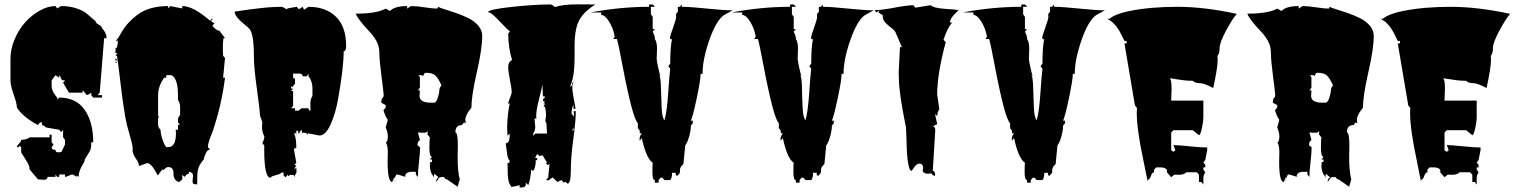

<svg xmlns="http://www.w3.org/2000/svg" viewBox="-20 -766 6945 877"><path d="M294.9 -342.8 268.1 -388.2 276.9 -398.9Q263.2 -398.9 262.2 -401.4Q260.3 -407.7 252.9 -411.1H260.3L250.5 -422.4V-411.1L233.4 -422.4L215.8 -398.9V-376Q215.8 -363.8 218.3 -357.7Q220.7 -351.6 221.7 -348.6Q222.7 -345.7 226.1 -340.8Q229.5 -335.9 230.5 -334Q234.9 -326.7 241.2 -320.3V-311.5L250.5 -320.3Q327.6 -320.3 366.7 -264.4Q405.8 -208.5 405.8 -116.2H397Q397 -89.4 391.8 -79.1Q386.7 -68.8 379.2 -57.4Q371.6 -45.9 367.2 -37.6Q367.2 -29.3 360.4 -18.6Q338.9 14.6 338.9 42L329.6 35.6V42Q327.6 40 320.3 35.4Q313 30.8 309.3 30.8Q305.7 30.8 294.4 36.4Q283.2 42 276.9 42V30.8H250.5V42H241.2L233.4 30.8V42H197.3Q197.3 55.2 179.2 55.2L153.3 53.2L115.2 7.8Q115.2 -6.8 106 -22.7Q96.7 -38.6 86.9 -53.5Q77.1 -68.4 76.7 -69.3V-93.8L68.4 -100.1L66.4 -93.8H57.1Q57.1 -100.6 66.9 -109.9Q76.7 -119.1 76.7 -127.4Q101.6 -127.4 115.2 -138.7H206.5V-150.9H215.8V-116.2L224.6 -106L215.8 -93.8Q215.8 -82 230 -82H233.4Q233.4 -70.3 244.1 -70.3L260.3 -71.3L276.9 -106V-127.4L268.1 -138.7V-173.3L260.3 -162.1L250.5 -173.3L189 -184.1Q182.1 -193.8 171.9 -194.8V-207H162.6L153.3 -194.8Q81.1 -233.9 57.1 -275.4Q57.1 -293 42.5 -334Q27.8 -375 27.8 -398.9V-497.1Q27.8 -542 46.9 -586.9Q65.9 -631.8 95.5 -664.6Q125 -697.3 161.9 -717.8Q198.7 -738.3 233.4 -738.3L241.2 -727.5Q257.3 -738.3 260.3 -738.3Q298.3 -738.3 329.3 -727.8Q360.4 -717.3 375.2 -704.8Q390.1 -692.4 401.4 -681.9Q412.6 -671.4 416 -671.4Q416 -661.1 430.9 -653.6Q445.8 -646 445.8 -636.7Q452.6 -632.3 459.5 -618.9Q466.3 -605.5 466.3 -600.3Q466.3 -595.2 465.8 -591.3H455.6L435.5 -342.8L426.3 -331.5H445.8V-320.3H405.8L397 -331.5V-342.8Q388.2 -335 376.5 -331.5L357.4 -354.5V-342.8Z M700.7 35.6Q672.4 -21 652.3 -21Q651.4 -21 615.2 -7.8Q614.3 -22.5 599.9 -42.7Q585.4 -63 585.4 -83H586.4Q586.4 -100.6 576.7 -133.8Q566.9 -167 560.1 -193.8Q553.2 -220.7 544.7 -278.3Q536.1 -335.9 528.1 -405.5Q520 -475.1 514.2 -512.7L510.7 -510.7L507.3 -511.7L517.1 -523.4H507.3V-535.6H508.8L507.3 -546.9L511.7 -545.9Q518.1 -559.6 518.1 -572.3L517.1 -580.1H507.8Q514.6 -582.5 531.2 -611.8Q547.9 -641.1 566.4 -661.4Q585 -681.6 607.9 -698.7Q661.1 -738.3 748 -738.3V-727.5L757.3 -738.3L812.5 -727.5V-738.3Q862.8 -738.3 939.5 -671.4L949.2 -682.1L950.2 -673.3L941.4 -671.4L959.5 -659.2L950.2 -648.9Q953.1 -642.6 963.4 -634.3Q973.6 -626 980 -626H981.9L1007.8 -591.8H1001Q998 -579.1 998 -551.3Q998 -523.4 999 -511.7L1007.8 -501L999 -411.1H1007.8Q992.2 -285.2 950.2 -162.1Q948.2 -156.7 941.9 -141.6Q929.7 -111.8 929.7 -93.8L939.5 -83Q928.7 -83 920.9 -67.6Q913.1 -52.2 910.6 -37.6Q892.1 -16.1 886.5 1Q880.9 18.1 880.9 44.4V75.7H871.1Q859.4 75.7 859.4 62.5L861.8 37.1Q861.8 21 842.3 18.6V29.3L835.9 28.3L822.3 42L812.5 32.2V53.2L798.8 65.4Q784.2 62.5 778.1 51Q772 39.6 772.5 27.8Q773.9 -2.9 748 -2.9Q741.7 -2.9 734.1 3.9Q726.6 10.7 724.9 10.7Q723.1 10.7 721.2 7.8ZM748 -93.8Q783.7 -93.8 783.7 -157.2Q783.7 -168 782.7 -173.3H793V-196.3H802.7L793 -207V-219.2Q793 -230 802.7 -240.7V-275.4Q802.7 -297.9 793 -308.6V-333.5Q793 -389.6 774.9 -413.1Q767.1 -422.9 756.3 -422.9H739.3V-411.1H730Q702.1 -372.1 702.1 -331.5V-240.7Q702.1 -234.4 708 -229.5H702.1V-196.3Q702.1 -183.6 713.4 -173.3Q713.4 -156.2 721.4 -131.3Q729.5 -106.4 739.3 -93.8ZM517.1 -489.7H507.3V-501ZM517.1 -479H507.3L508.8 -484.4Z M1323.2 -79.1 1333.5 -22.5 1323.2 -11.7H1333.5L1323.2 8.8L1333.5 0L1334.5 21L1323.2 43.5V34.2L1305.7 32.2L1294.9 39.6V30.8L1283.7 44.4L1274.9 34.2L1275.9 22.5H1265.1Q1262.2 28.3 1241.7 33.4Q1221.2 38.6 1215.8 44.4V45.9Q1187 45.9 1187 -79.1V-101.1L1178.2 -112.8Q1187.5 -128.9 1187.5 -142.6Q1176.8 -163.1 1176.8 -187L1178.2 -208Q1178.2 -210 1168.5 -236.8V-225.6Q1166.5 -268.1 1153.1 -362.8Q1139.6 -457.5 1139.6 -511.7Q1139.6 -610.4 1119.6 -633.8Q1114.3 -640.1 1095.7 -655.3Q1051.8 -690.9 1051.8 -712.9Q1056.6 -713.4 1073.7 -716.1Q1090.8 -718.8 1096.4 -719.5Q1102.1 -720.2 1117.7 -722.4Q1133.3 -724.6 1140.1 -725.3Q1147 -726.1 1161.1 -727.8Q1175.3 -729.5 1183.3 -730.2Q1191.4 -731 1203.9 -732.2Q1216.3 -733.4 1225.3 -733.6Q1234.4 -733.9 1245.4 -734.4Q1256.3 -734.9 1263.9 -734.9Q1271.5 -734.9 1279.5 -729.2Q1287.6 -723.6 1293 -723.6L1292 -727.5L1335.9 -734.9L1345.2 -723.6L1362.3 -734.9L1369.1 -721.7L1389.2 -734.9Q1468.3 -734.9 1514.6 -689.5Q1561 -644 1561 -556.6Q1561 -531.7 1549.8 -531.7Q1549.8 -457 1524.4 -314.5Q1512.2 -245.6 1489.5 -196.3Q1466.8 -147 1439.5 -147L1386.2 -157.2V-148.4Q1383.8 -159.7 1367.7 -159.7H1359.9V-160.6Q1359.9 -171.4 1356.7 -171.4Q1353.5 -171.4 1350.1 -163.8Q1346.7 -156.2 1345 -156.2Q1343.3 -156.2 1342.3 -157.2V-168.9H1333.5V-157.2H1323.2Q1333.5 -136.7 1333.5 -90.3L1323.2 -86.9ZM1398.4 -260.7 1397.5 -289.1Q1397.5 -314.5 1407.2 -327.6V-361.3Q1407.2 -396 1389.2 -417.5V-429.7L1381.3 -417.5H1362.3Q1362.3 -429.7 1348.1 -429.7H1318.8V-417.5Q1318.8 -410.2 1320.3 -408.7Q1321.8 -407.2 1327.6 -407.2V-383.8Q1318.4 -374.5 1316.4 -367.2L1309.6 -373V-361.3H1318.8L1309.6 -350.1H1318.8V-282.2L1309.6 -271.5H1327.6V-260.7H1345.2Q1346.2 -261.7 1348.1 -263.9Q1350.1 -266.1 1350.6 -266.6Q1351.1 -267.1 1352.8 -268.6Q1354.5 -270 1355.5 -270.5Q1360.4 -271.5 1362.3 -271.5H1389.2Q1389.2 -260.7 1398.4 -260.7ZM1353.5 -157.2 1359.9 -159.7V-157.2ZM1333.5 -157.2Q1334.5 -156.2 1334.5 -154.8Q1334.5 -153.3 1333.5 -152.3ZM1332.5 -149.4 1333.5 -152.3V-147Q1332.5 -147 1332.5 -149.4Z M1945.3 -16.6 1944.3 -22.5Q1944.3 -24.9 1945.3 -25.9H1953.1V-37.6H1943.4L1953.1 -48.8Q1941.4 -52.2 1941.4 -89.1Q1941.4 -126 1943.4 -138.7L1933.1 -150.9V-168.9Q1930.7 -159.7 1916.3 -159.7Q1901.9 -159.7 1888.7 -161.1L1897.9 -127L1888.7 -116.2L1886.7 -103L1897.9 -93.8H1898.9Q1898.9 -71.3 1893.8 -25.6Q1888.7 20 1888.7 42.5L1879.4 30.8V18.6H1862.3Q1831.1 18.6 1830.1 41Q1824.2 40 1811 35.4Q1797.9 30.8 1790.5 30.8L1781.2 50.3V42.5L1771.5 65.4Q1750.5 65.4 1750.5 -27.8L1751.5 -70.3Q1751.5 -104 1741.7 -116.2H1745.1Q1751.5 -125 1751.5 -143.3Q1751.5 -161.6 1741.7 -184.1L1751.5 -218.3Q1740.2 -232.9 1731.4 -263.2L1741.7 -274.4V-286.1L1721.7 -296.9Q1721.7 -314 1727.1 -318.4Q1732.4 -322.8 1732.4 -332.5Q1732.4 -342.3 1722.7 -416.5Q1712.9 -490.7 1712.9 -523.2Q1712.9 -555.7 1698.7 -580.1Q1684.6 -604.5 1666.5 -623Q1615.2 -676.8 1605 -703.6Q1700.2 -703.6 1741.7 -726.6L1761.2 -715.8Q1782.7 -738.3 1839.8 -738.3V-726.6Q1855.5 -738.3 1859.4 -738.3Q1881.3 -738.3 1920.4 -732.4Q1959.5 -726.6 1977.5 -726.6L1981.4 -734.9Q1986.8 -731 2011 -723.6Q2035.2 -716.3 2062.7 -706.8Q2090.3 -697.3 2118.2 -683.8Q2146 -670.4 2164.3 -649.2Q2182.6 -627.9 2182.6 -602.5Q2182.6 -543.5 2158 -435.8Q2133.3 -328.1 2133.3 -274.4Q2100.6 -233.9 2106.4 -210.4Q2106.4 -205.6 2108.9 -202.1L2099.6 -207L2090.3 -194.8Q2060.1 -194.8 2060.1 -161.1Q2071.3 -161.1 2071.3 -98.1L2070.3 -51.8Q2070.3 20 2080.1 53.2L2070.3 86.9L2021.5 53.2Q2014.6 53.2 2012.2 47.9Q2009.8 42.5 2002 42.5Q1994.1 42.5 1989.7 44.2Q1985.4 45.9 1983.9 48.1Q1982.4 50.3 1979 55.7Q1975.6 61 1972.2 65.4Q1972.2 48.8 1982.9 44.4Q1982.9 43 1965.8 29.3L1962.4 30.8V47.4Q1961.9 41.5 1957 35.6Q1943.4 19 1943.4 -14.2Q1945.3 -14.2 1945.3 -16.6ZM1897.9 -353.5 1896.5 -327.6Q1896.5 -296.9 1949.2 -296.9H1962.4Q1972.7 -296.9 1979.7 -319.6Q1986.8 -342.3 1986.8 -353.8Q1986.8 -365.2 1996.6 -376Q1981 -410.6 1967.5 -422.1Q1954.1 -433.6 1925.3 -433.6Q1919.4 -433.6 1916.3 -426.3Q1913.1 -418.9 1912.1 -418.9L1907.2 -422.4H1890.1Q1893.1 -421.9 1895.5 -417.7Q1897.9 -413.6 1897.9 -409.7V-365.2L1888.7 -353.5ZM1781.2 65.4Q1780.3 62 1780.3 56.9Q1780.3 51.8 1781.2 50.3ZM1830.1 41 1836.9 42.5H1830.1Z M2604.5 -559.1V-506.8Q2604.5 -412.6 2584 -371.1Q2593.3 -371.1 2593.3 -382.3V-386.2L2602.1 -393.6Q2594.2 -385.7 2594.2 -366.9Q2594.2 -348.1 2601.3 -312Q2608.4 -275.9 2608.9 -269H2599.6V-288.1Q2590.8 -270.5 2590.8 -251.5V-246.6L2602.1 -232.9L2600.1 -258.3H2609.9V-254.4Q2609.9 -212.9 2598.6 -130.1Q2587.4 -47.4 2587.4 12Q2587.4 71.3 2572.3 73.2L2564.9 65.4L2553.2 67.4L2545.4 56.6L2523.9 65.9L2525.4 64.5L2503.9 44.4L2485.8 57.6L2474.1 56.6L2484.4 44.4Q2484.4 34.2 2487.1 13.7Q2489.7 -6.8 2489.7 -17.6L2481 -11.7L2472.2 -22.5H2480Q2467.8 -38.6 2459 -56.6L2444.3 -53.7L2433.1 -62.5L2424.3 -44.4H2433.1L2434.1 -33.7L2426.8 -35.2L2427.2 -26.9Q2427.2 -16.6 2423.1 -1.5Q2418.9 13.7 2413.8 13.7Q2408.7 13.7 2406.7 5.9Q2403.8 49.8 2393.1 79.6L2381.8 68.4V75.2Q2381.8 83 2376.5 86.9Q2369.6 90.8 2354 90.8L2353 79.6Q2338.9 84.5 2316.4 87.9Q2299.3 67.9 2299.1 25.9Q2298.8 -16.1 2298.3 -22.5L2306.2 -21.5L2308.1 -33.7Q2299.3 -36.1 2295.2 -72Q2291 -107.9 2290 -111.3Q2308.1 -111.3 2308.1 -147.5V-156.2L2298.3 -145.5L2296.4 -183.1Q2296.4 -206.1 2300 -241.7Q2303.7 -277.3 2309.1 -293H2300.3L2317.4 -341.8Q2317.4 -361.3 2309.3 -400.4Q2301.3 -439.5 2301.3 -460.9Q2301.3 -482.4 2318.8 -492.2Q2301.8 -547.4 2301.3 -611.8L2309.1 -623.5Q2300.3 -627.4 2262 -668.7Q2223.6 -710 2211.9 -710H2209Q2209 -722.7 2314 -734.1Q2418.9 -745.6 2494.1 -745.6Q2501.5 -745.6 2514.6 -733.9Q2551.3 -746.1 2616.7 -746.1L2699.2 -745.6Q2639.2 -708 2620.6 -662.6Q2604.5 -624 2604.5 -559.1ZM2429.2 -235.8 2430.2 -224.6H2421.4L2424.8 -187Q2424.8 -168.9 2415.5 -156.2L2416 -145.5L2424.8 -156.2H2478.5L2476.1 -202.1L2470.7 -213.4L2474.1 -235.8Q2474.1 -281.2 2462.4 -281.2L2470.7 -293H2462.4L2469.7 -302.7H2461.4L2460.4 -314.9Q2468.8 -314.9 2468.8 -325.7H2460L2457.5 -380.4Q2455.1 -362.3 2442.1 -313.2Q2429.2 -264.2 2429.2 -235.8ZM2601.1 -177.2 2596.7 -179.2Q2595.7 -179.2 2595.7 -173.3V-165.5Q2595.7 -166.5 2603 -178.2Q2602.1 -177.2 2601.1 -177.2ZM2575.2 75.7 2570.3 73.2ZM2522.9 67.4Q2522.9 65.9 2523.9 65.9Z M3109.9 -101.1 3101.6 -16.6Q3087.4 -3.4 3086.4 5.9Q3085.4 15.1 3085.4 23.4L3076.2 34.2Q3075.7 34.7 3075.2 35.2Q3072.8 39.6 3069.3 35.2Q3065.9 30.8 3065.9 28.6Q3065.9 26.4 3067.4 23.4H3049.8Q3049.8 47.4 3041.5 56.6H3015.1L3005.9 45.9H2997.1L2988.3 56.6V68.4H2971.2V56.6Q2960 56.6 2960 20.8Q2960 -15.1 2961.4 -22.5Q2931.2 -43.5 2911.6 -135.7L2902.3 -123.5Q2901.4 -125.5 2901.4 -134Q2901.4 -142.6 2911.6 -157.2H2902.3V-168.9L2893.6 -180.7V-203.1Q2869.6 -224.1 2822.8 -469.7Q2805.2 -564 2797.9 -587.9H2781.2L2788.1 -598.6Q2781.2 -636.7 2762.5 -667Q2743.7 -697.3 2726.1 -697.8V-709H2677.2Q2812.5 -734.9 2944.8 -734.9V-745.6H2961.4L2972.2 -734.9H2953.1V-701.2L2961.4 -689V-632.8H2971.2L2961.4 -621.6Q2971.2 -602.1 2971.2 -591.8V-587.9Q2981 -574.7 2981 -543L2979.5 -497.1Q2979.5 -488.8 2986.6 -456.8Q2993.7 -424.8 2997.1 -417.5L2990.7 -425.8Q2998 -412.6 2999 -365.5Q3000 -318.4 3002.2 -273.4Q3004.4 -228.5 3015.1 -216.8Q3026.4 -254.4 3032.2 -342.3Q3038.1 -430.2 3041.5 -452.1L3032.7 -463.4L3041.5 -475.6Q3041.5 -555.2 3049.8 -587.9Q3048.3 -586.4 3046.9 -586.4Q3040.5 -586.4 3040.5 -594Q3040.5 -601.6 3054.4 -639.9Q3068.4 -678.2 3068.4 -688.7Q3068.4 -699.2 3067.4 -701.2L3076.2 -712.4V-734.9H3085.4L3094.2 -745.6V-734.9Q3132.8 -734.9 3210.2 -726.8Q3287.6 -718.8 3326.7 -718.8L3287.1 -697.3Q3251.5 -672.9 3220.2 -583.7Q3189 -494.6 3189 -428.7H3180.2Q3180.2 -401.4 3162.6 -318.1Q3145 -234.9 3135.7 -214.8H3144.5V-203.1L3135.7 -192.4Q3135.7 -170.9 3128.2 -143.8Q3120.6 -116.7 3109.9 -101.1Z M3753.9 -101.1 3745.6 -16.6Q3731.4 -3.4 3730.5 5.9Q3729.5 15.1 3729.5 23.4L3720.2 34.2Q3719.7 34.7 3719.2 35.2Q3716.8 39.6 3713.4 35.2Q3710 30.8 3710 28.6Q3710 26.4 3711.4 23.4H3693.8Q3693.8 47.4 3685.5 56.6H3659.2L3649.9 45.9H3641.1L3632.3 56.6V68.4H3615.2V56.6Q3604 56.6 3604 20.8Q3604 -15.1 3605.5 -22.5Q3575.2 -43.5 3555.7 -135.7L3546.4 -123.5Q3545.4 -125.5 3545.4 -134Q3545.4 -142.6 3555.7 -157.2H3546.4V-168.9L3537.6 -180.7V-203.1Q3513.7 -224.1 3466.8 -469.7Q3449.2 -564 3441.9 -587.9H3425.3L3432.1 -598.6Q3425.3 -636.7 3406.5 -667Q3387.7 -697.3 3370.1 -697.8V-709H3321.3Q3456.5 -734.9 3588.9 -734.9V-745.6H3605.5L3616.2 -734.9H3597.2V-701.2L3605.5 -689V-632.8H3615.2L3605.5 -621.6Q3615.2 -602.1 3615.2 -591.8V-587.9Q3625 -574.7 3625 -543L3623.5 -497.1Q3623.5 -488.8 3630.6 -456.8Q3637.7 -424.8 3641.1 -417.5L3634.8 -425.8Q3642.1 -412.6 3643.1 -365.5Q3644 -318.4 3646.2 -273.4Q3648.4 -228.5 3659.2 -216.8Q3670.4 -254.4 3676.3 -342.3Q3682.1 -430.2 3685.5 -452.1L3676.8 -463.4L3685.5 -475.6Q3685.5 -555.2 3693.8 -587.9Q3692.4 -586.4 3690.9 -586.4Q3684.6 -586.4 3684.6 -594Q3684.6 -601.6 3698.5 -639.9Q3712.4 -678.2 3712.4 -688.7Q3712.4 -699.2 3711.4 -701.2L3720.2 -712.4V-734.9H3729.5L3738.3 -745.6V-734.9Q3776.9 -734.9 3854.2 -726.8Q3931.6 -718.8 3970.7 -718.8L3931.2 -697.3Q3895.5 -672.9 3864.3 -583.7Q3833 -494.6 3833 -428.7H3824.2Q3824.2 -401.4 3806.6 -318.1Q3789.1 -234.9 3779.8 -214.8H3788.6V-203.1L3779.8 -192.4Q3779.8 -170.9 3772.2 -143.8Q3764.6 -116.7 3753.9 -101.1Z M4252 -170.4 4240.7 14.6Q4251 14.6 4251 32.2V37.6Q4234.9 34.2 4231.4 20V26.9L4219.2 27.3Q4210.4 28.3 4202.6 23.9Q4194.8 19.5 4194.8 13.4Q4194.8 7.3 4195.8 3.9H4196.8Q4196.8 -18.6 4179.2 -18.6Q4167.5 -18.6 4156.7 -3.2Q4146 12.2 4144 14.6Q4123.5 13.7 4120.6 -126Q4119.1 -180.2 4117.7 -187.3Q4116.2 -194.3 4112.5 -213.1Q4108.9 -231.9 4107.7 -238.3Q4106.4 -244.6 4103.3 -262Q4100.1 -279.3 4099.1 -287.1L4095.2 -310.5Q4092.8 -326.2 4091.8 -335.7Q4090.8 -345.2 4089.1 -359.6Q4087.4 -374 4086.4 -385.3Q4085 -411.6 4085 -435.5L4090.8 -550.8H4099.6L4070.8 -617.7Q4066.9 -627 4051.5 -638.4Q4036.1 -649.9 4023.9 -662.8Q4011.7 -675.8 4012.2 -692.4V-696.3L3992.2 -709L3998 -719.7L3983.4 -709L3974.1 -719.7Q4006.3 -719.7 4065.7 -731Q4125 -742.2 4151.9 -742.2L4161.1 -731L4231.4 -742.2Q4244.6 -729 4297.6 -725.6Q4350.6 -722.2 4358.9 -719.7Q4358.4 -719.2 4354.7 -715.8Q4351.1 -712.4 4349.9 -710.9Q4348.6 -709.5 4345 -706.1Q4341.3 -702.6 4339.4 -700.4Q4337.4 -698.2 4334.2 -694.6Q4331.1 -690.9 4329.3 -688.2Q4327.6 -685.5 4325.4 -682.1Q4323.2 -678.7 4321.8 -675.8Q4319.3 -669.4 4319.3 -663.1H4329.1Q4307.1 -637.7 4289.6 -584.5L4299.8 -573.2Q4260.7 -428.2 4260.7 -334.5L4270.5 -267.6Q4262.7 -257.3 4260.7 -235.8L4251 -245.6L4260.7 -199.2L4240.7 -189Q4252 -189 4252 -170.4Z M4810.1 -101.1 4801.8 -16.6Q4787.6 -3.4 4786.6 5.9Q4785.6 15.1 4785.6 23.4L4776.4 34.2Q4775.9 34.7 4775.4 35.2Q4772.9 39.6 4769.5 35.2Q4766.1 30.8 4766.1 28.6Q4766.1 26.4 4767.6 23.4H4750Q4750 47.4 4741.7 56.6H4715.3L4706.1 45.9H4697.3L4688.5 56.6V68.4H4671.4V56.6Q4660.2 56.6 4660.2 20.8Q4660.2 -15.1 4661.6 -22.5Q4631.3 -43.5 4611.8 -135.7L4602.5 -123.5Q4601.6 -125.5 4601.6 -134Q4601.6 -142.6 4611.8 -157.2H4602.5V-168.9L4593.8 -180.7V-203.1Q4569.8 -224.1 4522.9 -469.7Q4505.4 -564 4498 -587.9H4481.4L4488.3 -598.6Q4481.4 -636.7 4462.6 -667Q4443.8 -697.3 4426.3 -697.8V-709H4377.4Q4512.7 -734.9 4645 -734.9V-745.6H4661.6L4672.4 -734.9H4653.3V-701.2L4661.6 -689V-632.8H4671.4L4661.6 -621.6Q4671.4 -602.1 4671.4 -591.8V-587.9Q4681.2 -574.7 4681.2 -543L4679.7 -497.1Q4679.7 -488.8 4686.8 -456.8Q4693.8 -424.8 4697.3 -417.5L4690.9 -425.8Q4698.2 -412.6 4699.2 -365.5Q4700.2 -318.4 4702.4 -273.4Q4704.6 -228.5 4715.3 -216.8Q4726.6 -254.4 4732.4 -342.3Q4738.3 -430.2 4741.7 -452.1L4732.9 -463.4L4741.7 -475.6Q4741.7 -555.2 4750 -587.9Q4748.5 -586.4 4747.1 -586.4Q4740.7 -586.4 4740.7 -594Q4740.7 -601.6 4754.6 -639.9Q4768.6 -678.2 4768.6 -688.7Q4768.6 -699.2 4767.6 -701.2L4776.4 -712.4V-734.9H4785.6L4794.4 -745.6V-734.9Q4833 -734.9 4910.4 -726.8Q4987.8 -718.8 5026.9 -718.8L4987.3 -697.3Q4951.7 -672.9 4920.4 -583.7Q4889.2 -494.6 4889.2 -428.7H4880.4Q4880.4 -401.4 4862.8 -318.1Q4845.2 -234.9 4835.9 -214.8H4844.7V-203.1L4835.9 -192.4Q4835.9 -170.9 4828.4 -143.8Q4820.8 -116.7 4810.1 -101.1Z M5365.7 32.2 5344.2 31.7 5329.6 43.5 5310.1 21V8.8Q5300.3 -1.5 5281.2 -1.5H5261.7L5251.5 8.8V21Q5242.7 21 5236.8 38.1Q5231 55.2 5222.7 55.2V65.4Q5217.8 39.1 5203.1 -31.2Q5172.4 -174.8 5172.4 -250.5Q5172.4 -265.6 5173.3 -272.9L5164.1 -284.2L5116.2 -567.4H5126V-579.1H5116.2Q5114.7 -581.5 5110.1 -591.1Q5105.5 -600.6 5104 -603.5Q5102.5 -606.4 5098.1 -615Q5093.8 -623.5 5091.6 -627Q5089.4 -630.4 5084.7 -637.5Q5080.1 -644.5 5076.9 -647.9Q5073.7 -651.4 5068.8 -657Q5064 -662.6 5059.6 -666Q5044.9 -676.3 5037.1 -680.2H5047.9Q5074.2 -702.6 5139.6 -715.8Q5234.4 -734.9 5357.7 -734.9Q5481 -734.9 5629.4 -702.6Q5609.9 -681.2 5580.3 -626.2Q5550.8 -571.3 5550.8 -546.4Q5550.8 -521.5 5541 -510.7L5542 -494.6Q5542 -455.6 5521.5 -363.8Q5481 -386.2 5459.5 -386.2Q5438 -386.2 5428.2 -397Q5402.3 -397 5384 -399.7Q5365.7 -402.3 5348.9 -404.8Q5332 -407.2 5322.8 -408.7Q5331.5 -403.8 5331.5 -359.4L5329.6 -306.6H5476.6V-227.5Q5476.6 -212.9 5470.2 -181.9Q5463.9 -150.9 5456.5 -148.4L5428.2 -171.4H5339.8L5329.6 -160.6V-80.1L5339.8 -72.3L5348.6 -80.1L5339.8 -103.5Q5362.8 -103 5414.3 -97.7Q5465.8 -92.3 5494.1 -92.3V-80.1L5485.4 -35.6L5476.6 -23.4L5485.4 -12.7V-1.5H5476.6V8.8L5485.4 21Q5476.6 33.2 5476.6 46.9V77.1L5467.8 65.4H5456.5V32.2L5446.8 21H5398.4Q5388.7 32.2 5365.7 32.2Z M6017.6 -16.6 6016.6 -22.5Q6016.6 -24.9 6017.6 -25.9H6025.4V-37.6H6015.6L6025.4 -48.8Q6013.7 -52.2 6013.7 -89.1Q6013.7 -126 6015.6 -138.7L6005.4 -150.9V-168.9Q6002.9 -159.7 5988.5 -159.7Q5974.1 -159.7 5960.9 -161.1L5970.2 -127L5960.9 -116.2L5959 -103L5970.2 -93.8H5971.2Q5971.2 -71.3 5966.1 -25.6Q5960.9 20 5960.9 42.5L5951.7 30.8V18.6H5934.6Q5903.3 18.6 5902.3 41Q5896.5 40 5883.3 35.4Q5870.1 30.8 5862.8 30.8L5853.5 50.3V42.5L5843.8 65.4Q5822.8 65.4 5822.8 -27.8L5823.7 -70.3Q5823.7 -104 5814 -116.2H5817.4Q5823.7 -125 5823.7 -143.3Q5823.7 -161.6 5814 -184.1L5823.7 -218.3Q5812.5 -232.9 5803.7 -263.2L5814 -274.4V-286.1L5793.9 -296.9Q5793.9 -314 5799.3 -318.4Q5804.7 -322.8 5804.7 -332.5Q5804.7 -342.3 5794.9 -416.5Q5785.2 -490.7 5785.2 -523.2Q5785.2 -555.7 5771 -580.1Q5756.8 -604.5 5738.8 -623Q5687.5 -676.8 5677.2 -703.6Q5772.5 -703.6 5814 -726.6L5833.5 -715.8Q5855 -738.3 5912.1 -738.3V-726.6Q5927.7 -738.3 5931.6 -738.3Q5953.6 -738.3 5992.7 -732.4Q6031.7 -726.6 6049.8 -726.6L6053.7 -734.9Q6059.1 -731 6083.3 -723.6Q6107.4 -716.3 6135 -706.8Q6162.6 -697.3 6190.4 -683.8Q6218.3 -670.4 6236.6 -649.2Q6254.9 -627.9 6254.9 -602.5Q6254.9 -543.5 6230.2 -435.8Q6205.6 -328.1 6205.6 -274.4Q6172.9 -233.9 6178.7 -210.4Q6178.7 -205.6 6181.2 -202.1L6171.9 -207L6162.6 -194.8Q6132.3 -194.8 6132.3 -161.1Q6143.6 -161.1 6143.6 -98.1L6142.6 -51.8Q6142.6 20 6152.3 53.2L6142.6 86.9L6093.8 53.2Q6086.9 53.2 6084.5 47.9Q6082 42.5 6074.2 42.5Q6066.4 42.5 6062 44.2Q6057.6 45.9 6056.2 48.1Q6054.7 50.3 6051.3 55.7Q6047.9 61 6044.4 65.4Q6044.4 48.8 6055.2 44.4Q6055.2 43 6038.1 29.3L6034.7 30.8V47.4Q6034.2 41.5 6029.3 35.6Q6015.6 19 6015.6 -14.2Q6017.6 -14.2 6017.6 -16.6ZM5970.2 -353.5 5968.8 -327.6Q5968.8 -296.9 6021.5 -296.9H6034.7Q6044.9 -296.9 6052 -319.6Q6059.1 -342.3 6059.1 -353.8Q6059.1 -365.2 6068.8 -376Q6053.2 -410.6 6039.8 -422.1Q6026.4 -433.6 5997.6 -433.6Q5991.7 -433.6 5988.5 -426.3Q5985.4 -418.9 5984.4 -418.9L5979.5 -422.4H5962.4Q5965.3 -421.9 5967.8 -417.7Q5970.2 -413.6 5970.2 -409.7V-365.2L5960.9 -353.5ZM5853.5 65.4Q5852.5 62 5852.5 56.9Q5852.5 51.8 5853.5 50.3ZM5902.3 41 5909.2 42.5H5902.3Z M6614.3 32.2 6592.8 31.7 6578.1 43.5 6558.6 21V8.8Q6548.8 -1.5 6529.8 -1.5H6510.3L6500 8.8V21Q6491.2 21 6485.4 38.1Q6479.5 55.2 6471.2 55.2V65.4Q6466.3 39.1 6451.7 -31.2Q6420.9 -174.8 6420.9 -250.5Q6420.9 -265.6 6421.9 -272.9L6412.6 -284.2L6364.7 -567.4H6374.5V-579.1H6364.7Q6363.3 -581.5 6358.6 -591.1Q6354 -600.6 6352.5 -603.5Q6351.1 -606.4 6346.7 -615Q6342.3 -623.5 6340.1 -627Q6337.9 -630.4 6333.3 -637.5Q6328.6 -644.5 6325.4 -647.9Q6322.3 -651.4 6317.4 -657Q6312.5 -662.6 6308.1 -666Q6293.5 -676.3 6285.6 -680.2H6296.4Q6322.8 -702.6 6388.2 -715.8Q6482.9 -734.9 6606.2 -734.9Q6729.5 -734.9 6877.9 -702.6Q6858.4 -681.2 6828.9 -626.2Q6799.3 -571.3 6799.3 -546.4Q6799.3 -521.5 6789.6 -510.7L6790.5 -494.6Q6790.5 -455.6 6770 -363.8Q6729.5 -386.2 6708 -386.2Q6686.5 -386.2 6676.8 -397Q6650.9 -397 6632.6 -399.7Q6614.3 -402.3 6597.4 -404.8Q6580.6 -407.2 6571.3 -408.7Q6580.1 -403.8 6580.1 -359.4L6578.1 -306.6H6725.1V-227.5Q6725.1 -212.9 6718.8 -181.9Q6712.4 -150.9 6705.1 -148.4L6676.8 -171.4H6588.4L6578.1 -160.6V-80.1L6588.4 -72.3L6597.2 -80.1L6588.4 -103.5Q6611.3 -103 6662.8 -97.7Q6714.4 -92.3 6742.7 -92.3V-80.1L6733.9 -35.6L6725.1 -23.4L6733.9 -12.7V-1.5H6725.1V8.8L6733.9 21Q6725.1 33.2 6725.1 46.9V77.1L6716.3 65.4H6705.1V32.2L6695.3 21H6647Q6637.2 32.2 6614.3 32.2Z"/></svg>

Font: Butcherman
Style: Regular
Weight: 400
Version: Version 001.003